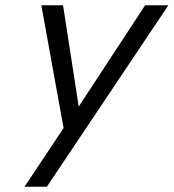

<svg xmlns="http://www.w3.org/2000/svg" viewBox="-20 -710 660 730"><path d="M73.2 0 221.7 -223.1 137.2 -689.9H219.7L279.3 -304.7L531.7 -689.9H620.1L158.2 0Z"/></svg>

Font: HK Grotesk Italic
Style: Regular
Weight: 400
Italic angle: -13°
Designer: Alfredo Marco Pradil and Stefan Peev
Foundry: Hanken Design Co.
Version: Version 1.000;PS 001.000;hotconv 1.0.88;makeotf.lib2.5.64775